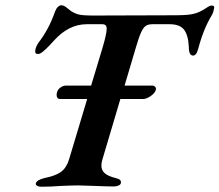

<svg xmlns="http://www.w3.org/2000/svg" viewBox="-20 -705 833 729"><path d="M792 -670Q790 -657 784 -647Q752 -594 733 -521Q726 -494 713 -494Q697 -494 697 -526Q695 -571 679 -592Q663 -613 625 -613H558Q542 -613 533 -606.5Q524 -600 515.5 -581.5Q507 -563 496 -525L453 -380H558Q565 -380 569 -375.5Q573 -371 572 -365Q569 -352 552.5 -340.5Q536 -329 523 -329H437L369 -100Q365 -88 365 -76Q365 -58 378 -47Q391 -36 419 -29Q431 -26 435.5 -22Q440 -18 439 -10Q438 -4 430 -0.5Q422 3 412 3Q387 3 341 1Q295 -1 277 -1Q256 -1 210 1Q173 4 136 4Q127 4 121 0.5Q115 -3 116 -9Q120 -22 149 -29Q190 -37 211 -52Q232 -67 242 -99L311 -329H208Q202 -329 198.5 -333Q195 -337 195 -344Q195 -349 196 -352Q198 -364 208.5 -372Q219 -380 230 -380H326L370 -526Q385 -577 385 -595Q385 -605 381 -609Q377 -613 368 -613H309Q241 -613 185 -551Q181 -546 167.5 -532Q154 -518 143 -509Q132 -500 125 -500Q117 -500 115 -503.5Q113 -507 114 -515Q116 -528 127 -544Q166 -595 189 -661Q193 -672 199.5 -678.5Q206 -685 213 -685Q222 -685 232.5 -676.5Q243 -668 247 -665Q261 -655 276.5 -650.5Q292 -646 335 -646L639 -647Q688 -647 708 -651Q728 -655 741 -662Q748 -665 762 -674Q763 -675 770.5 -679.5Q778 -684 784 -684Q797 -684 792 -670Z"/></svg>

Font: EB Garamond SemiBold
Style: Italic
Weight: 600
Italic angle: -17.2°
Designer: Georg Duffner and Octavio Pardo
Foundry: Georg Duffner
Version: Version 1.000